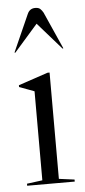

<svg xmlns="http://www.w3.org/2000/svg" viewBox="-51 -721 332 752"><g transform="rotate(-5 114.5 -345.5)"><path d="M212 -8V0H25V-8L86 -16V-366L27 -388V-395L143 -434H151V-16ZM213 -524 210 -523 117 -629 24 -523 21 -524 86 -670Q95 -691 117 -691Q130 -691 136.5 -685Q143 -679 148 -670Z"/></g></svg>

Font: Libre Caslon Display
Style: Regular
Weight: 400
Designer: Pablo Impallari, Rodrigo Fuenzalida
Foundry: Pablo Impallari, Rodrigo Fuenzalida
Version: Version 1.002; ttfautohint (v1.5)